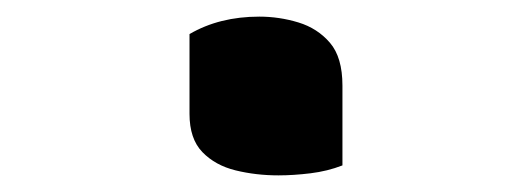

<svg xmlns="http://www.w3.org/2000/svg" viewBox="-20 -416 640 231"><path d="M392 -217Q374 -210 353.5 -207.5Q333 -205 315 -205Q288 -205 263.5 -211Q239 -217 223.5 -233Q208 -249 208 -279V-375Q244 -396 292 -396Q316 -396 339 -389Q362 -382 377 -364.5Q392 -347 392 -313Z"/></svg>

Font: Recursive Mn Csl St SmB
Style: Regular
Weight: 600
Monospace: yes
Version: Version 1.079;hotconv 1.0.112;makeotfexe 2.5.65598; ttfautoh